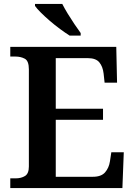

<svg xmlns="http://www.w3.org/2000/svg" viewBox="-20 -951 682 971"><path d="M32 0V-49H59Q87 -49 106.5 -61Q126 -73 126 -109V-600Q126 -643 105.5 -654Q85 -665 58 -665H32V-714H568L572 -533H509L504 -579Q500 -614 482.5 -635.5Q465 -657 424 -657H262V-401H501V-345H262V-57H450Q492 -57 511.5 -79.5Q531 -102 536 -135L543 -181H606L599 0ZM332 -771Q310 -785 283.5 -804.5Q257 -824 231.5 -846Q206 -868 186 -888Q166 -908 157 -921V-931H295Q306 -909 322.5 -882Q339 -855 356.5 -829Q374 -803 388 -784V-771Z"/></svg>

Font: Noto Serif Myanmar SemiBold
Style: Regular
Weight: 600
Designer: Ben Mitchell and the Monotype Design Team
Foundry: Monotype Imaging Inc.
Version: Version 2.106; ttfautohint (v1.8.4.7-5d5b)